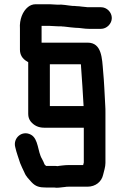

<svg xmlns="http://www.w3.org/2000/svg" viewBox="-20 -651 597 905"><path d="M456 -617H400C394 -617 389 -617 384 -618L364 -620C357 -621 349 -622 341 -622C335 -623 329 -623 323 -623C298 -625 276 -631 250 -629C237 -629 227 -631 214 -631H148C134 -631 122 -626 112 -618C87 -598 71 -559 74 -516V-417C74 -393 85 -374 108 -361C110 -360 112 -359 113 -358V-114C113 -100 117 -88 125 -78C140 -60 160 -49 189 -49H375V115L372 127H304C293 127 283 128 274 129L257 131C255 132 253 132 251 132C244 131 238 131 231 131H197L190 124C187 116 183 107 178 98C157 64 162 4 126 -16C84 -39 40 0 52 43C58 70 67 92 75 118C79 129 89 149 95 162C103 182 116 193 129 208C148 228 165 233 200 233H231C235 233 240 233 246 234C255 234 263 233 271 232L289 230C292 229 297 229 304 229H392C431 229 459 205 466 173C470 156 477 136 477 117V-120C477 -131 477 -143 476 -155C473 -207 471 -265 466 -316C461 -376 460 -450 393 -450H176V-529H214C226 -529 239 -527 253 -527H269C271 -526 275 -526 280 -526C293 -525 301 -523 314 -522L336 -520C359 -520 375 -515 400 -515H456C483 -515 507 -539 507 -566C507 -593 484 -617 456 -617ZM374 -151H215V-348H361C362 -344 362 -340 362 -337C367 -278 370 -212 374 -151Z"/></svg>

Font: Electronic
Style: UltBlk
Weight: 500
Version: Version 1.011